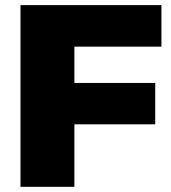

<svg xmlns="http://www.w3.org/2000/svg" viewBox="-20 -721 659 741"><path d="M59.1 -701.2H603V-541H267.1V-400.9H579.1V-241.2H267.1V0H59.1Z"/></svg>

Font: Montserrat arm ExtraBold
Style: Regular
Weight: 800
Designer: Julieta Ulanovsky
Foundry: Julieta Ulanovsky
Version: Version 6.000;PS 006.000;hotconv 1.0.88;makeotf.lib2.5.64775